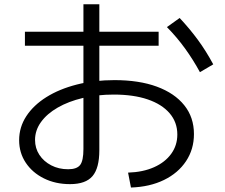

<svg xmlns="http://www.w3.org/2000/svg" viewBox="-20 -828 1040 886"><path d="M571 -31.4Q640 -33.7 690.8 -56.4Q741.6 -79 769.9 -118Q798.3 -157 798.3 -207.3Q798.3 -264 762.6 -305.5Q727 -347 661.5 -369.3Q596 -391.6 505 -391.6Q428 -391.6 361.9 -375.8Q295.7 -360 246.2 -331.5Q196.7 -303 169.2 -264.8Q141.7 -226.7 141.7 -182.3Q141.7 -144 161.7 -113.5Q181.7 -83 216.4 -65Q251 -47 294.3 -47Q334.7 -47 349.8 -66.7Q365 -86.4 365 -140.3V-808.3H438.4V-135Q438.4 -52.3 406.9 -15.3Q375.4 21.7 303 21.7Q236 21.7 182.7 -4.8Q129.3 -31.3 98.8 -77.2Q68.3 -123 68.3 -181Q68.3 -241 101.3 -291.7Q134.3 -342.3 193.8 -379.7Q253.3 -417 333.8 -437.7Q414.3 -458.3 508.3 -458.3Q621.7 -458.3 703.7 -428.2Q785.7 -398 830.3 -342.3Q875 -286.7 875 -209.3Q875 -139.3 838.5 -84.3Q802 -29.3 736.7 2.5Q671.3 34.4 584.3 37.4ZM95 -617V-681.7H712V-617ZM902.6 -495Q871.6 -552 834 -604.1Q796.3 -656.3 750.3 -703L809 -745Q855 -696 893 -644.3Q931 -592.7 964 -531Z"/></svg>

Font: M PLUS 1 Thin
Style: Regular
Weight: 100
Designer: Coji Morishita
Foundry: UNDERFOREST DESIGN
Version: Version 1.001